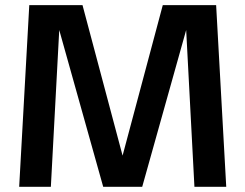

<svg xmlns="http://www.w3.org/2000/svg" viewBox="-20 -723 950 743"><path d="M54.2 0 93.3 -703.1H299.3L463.4 -86.9H445.3L609.9 -703.1H816.4L855.5 0H732.4L700.2 -611.3H701.7L530.3 0H379.4L208 -611.3H209.5L176.8 0Z"/></svg>

Font: Schibsted Grotesk SemiBold
Style: Regular
Weight: 600
Designer: Bakken & Baeck AS, Henrik Kongsvoll
Foundry: Schibsted ASA
Version: Version 1.100;gftools[0.9.25]